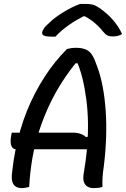

<svg xmlns="http://www.w3.org/2000/svg" viewBox="-20 -954 643 980"><path d="M40 -277H351Q374 -277 391 -271Q408 -265 419 -254L437 -259V-228V-192H64Q50 -192 43 -201Q36 -210 34.5 -226Q33 -242 37 -260ZM129 0Q121 2 111.5 4Q102 6 91 6Q71 6 58.5 -3Q46 -12 42 -30Q38 -48 42 -76Q48 -134 59 -188Q70 -242 84.5 -292Q99 -342 118 -389Q137 -436 159.5 -479Q182 -522 207.5 -561.5Q233 -601 261.5 -636.5Q290 -672 322 -704Q333 -707 344 -708.5Q355 -710 367 -710Q400 -710 420 -700.5Q440 -691 452 -670.5Q464 -650 475 -617Q493 -570 504 -512Q515 -454 519.5 -387.5Q524 -321 521.5 -250Q519 -179 510 -106Q505 -74 503.5 -49.5Q502 -25 503 0Q495 3 483.5 4.5Q472 6 457 6Q439 6 426 -2Q413 -10 408 -26Q403 -42 407 -67Q419 -136 424.5 -201.5Q430 -267 429 -328.5Q428 -390 420.5 -447Q413 -504 400.5 -555Q388 -606 368 -650L391 -629L350 -633L380 -648Q336 -596 298.5 -538Q261 -480 231.5 -417Q202 -354 180 -286.5Q158 -219 145.5 -147.5Q133 -76 129 0ZM389 -934Q394 -934 399.5 -934Q405 -934 410.5 -934Q416 -934 421 -934Q439 -934 454.5 -930Q470 -926 495 -908Q510 -897 525.5 -883.5Q541 -870 555 -854Q569 -838 581.5 -819.5Q594 -801 603 -780Q592 -774 581.5 -771Q571 -768 555 -768Q539 -768 528.5 -773Q518 -778 507 -792Q487 -817 461 -839Q435 -861 388 -884L444 -871Q427 -871 410.5 -871Q394 -871 377 -871L436 -885Q373 -856 330.5 -825.5Q288 -795 263 -767H244Q224 -767 213 -769.5Q202 -772 198 -777Q194 -782 195 -789Q196 -796 204 -808.5Q212 -821 231 -837Q247 -853 265.5 -866.5Q284 -880 304.5 -892.5Q325 -905 346 -915.5Q367 -926 389 -934Z"/></svg>

Font: Rec Mono Duotone
Style: Italic
Weight: 400
Italic angle: -10°
Monospace: yes
Version: Version 1.085; ttfautohint (v1.8.4.7-5d5b)